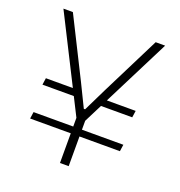

<svg xmlns="http://www.w3.org/2000/svg" viewBox="-118 -739 785 839"><g transform="rotate(20 274.0 -319.5)"><path d="M320 -295.5 331 -327H485L480.5 -295.5ZM67.5 -169.5H485L480.5 -138H63ZM214.5 -327 226 -295.5H63L67.5 -327ZM254 -206 35.5 -639H79.5L216.5 -365.5L269 -258H275L327.5 -365.5L464.5 -639H508.5L290 -206ZM252 0V-247H292.5V0Z"/></g></svg>

Font: Anek Latin Medium ExtraLight
Style: Regular
Weight: 250
Version: Version 1.003